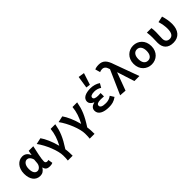

<svg xmlns="http://www.w3.org/2000/svg" viewBox="278 -2547 4344 4344"><g transform="rotate(-45 2450.0 -375.0)"><path d="M54 -282C54 -95 145 14 283 14C351 14 404 -18 447 -88H451C466 -14 512 14 589 14C631 14 663 6 682 -4L664 -115C651 -110 637 -107 625 -107C594 -107 569 -123 569 -162C569 -255 613 -437 643 -575H496L476 -464H472C435 -557 370 -589 300 -589C173 -589 54 -476 54 -282ZM436 -248C431 -172 375 -109 317 -109C249 -109 207 -166 207 -284C207 -409 268 -467 330 -467C370 -467 419 -436 444 -350Z M974 54C974 128 973 158 967 207H1121C1121 142 1119 59 1107 -12C1260 -248 1311 -380 1347 -575H1198C1185 -430 1138 -300 1069 -170H1065C1022 -340 948 -503 885 -589L734 -556C862 -383 974 -102 974 54Z M1674 54C1674 128 1673 158 1667 207H1821C1821 142 1819 59 1807 -12C1960 -248 2011 -380 2047 -575H1898C1885 -430 1838 -300 1769 -170H1765C1722 -340 1648 -503 1585 -589L1434 -556C1562 -383 1674 -102 1674 54Z M2432 -666 2532 -652 2624 -934 2477 -957ZM2189 -162C2189 -47 2305 14 2481 14C2571 14 2647 -1 2732 -64L2673 -159C2613 -113 2550 -101 2496 -101C2384 -101 2336 -129 2336 -177C2336 -225 2380 -246 2474 -246C2504 -246 2537 -244 2571 -241V-349C2543 -347 2516 -345 2491 -345C2405 -345 2361 -368 2361 -408C2361 -449 2403 -474 2492 -474C2553 -474 2610 -459 2663 -422L2719 -519C2652 -565 2568 -589 2486 -589C2328 -589 2215 -539 2215 -428C2215 -379 2251 -329 2321 -305V-300C2242 -279 2189 -241 2189 -162Z M2847 0 3008 12 3166 -413H3171L3303 0H3464L3247 -594C3193 -763 3125 -835 2994 -835C2930 -835 2899 -826 2864 -811L2898 -691C2922 -702 2943 -709 2977 -709C3033 -709 3075 -676 3096 -601L3103 -580Z M3564 -287C3564 -96 3699 14 3850 14C4002 14 4136 -96 4136 -287C4136 -478 4002 -589 3850 -589C3699 -589 3564 -478 3564 -287ZM3983 -287C3983 -178 3936 -107 3850 -107C3764 -107 3717 -178 3717 -287C3717 -396 3764 -468 3850 -468C3936 -468 3983 -396 3983 -287Z M4286 -242C4286 -85 4369 14 4543 14C4721 14 4823 -107 4823 -313C4823 -405 4804 -499 4777 -589L4632 -557C4662 -458 4673 -379 4673 -305C4673 -168 4624 -107 4544 -107C4478 -107 4426 -146 4426 -230C4426 -299 4433 -386 4433 -435C4433 -488 4431 -535 4423 -575H4278C4288 -513 4290 -450 4290 -403C4290 -350 4286 -295 4286 -242Z"/></g></svg>

Font: Kawkab Mono
Style: Bold
Weight: 700
Monospace: yes
Designer: Abdullah Arif
Foundry: Abdullah Arif
Version: Version 1.000;PS 000.500;hotconv 1.0.88;makeotf.lib2.5.64775